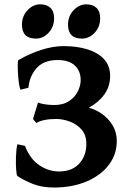

<svg xmlns="http://www.w3.org/2000/svg" viewBox="-20 -840 601 875"><path d="M146 -279.3 130.4 -297.4 153.3 -373Q162.1 -368.7 176.8 -366Q191.4 -363.3 205.3 -362.3Q219.2 -361.3 225.6 -361.3Q268.1 -361.3 295.2 -379.6Q322.3 -397.9 335 -424.3Q347.7 -450.7 347.7 -474.6Q347.7 -516.6 321 -541.5Q294.4 -566.4 242.2 -566.4Q180.2 -566.4 147.5 -530.3Q114.7 -494.1 109.4 -439.9L73.2 -431.2Q68.8 -441.4 65.9 -462.9Q63 -484.4 61.8 -507.6Q60.5 -530.8 61 -547.6Q61.5 -564.5 63.5 -565.9Q113.8 -595.2 167.7 -612.5Q221.7 -629.9 270 -629.9Q331.1 -629.9 378.9 -615Q426.8 -600.1 454.3 -570.1Q481.9 -540 481.9 -493.7Q481.9 -446.3 455.6 -409.7Q429.2 -373 384.8 -349.1Q416 -341.3 445.3 -320.6Q474.6 -299.8 493.4 -268.6Q512.2 -237.3 512.2 -197.3Q512.2 -135.7 475.3 -87.9Q438.5 -40 373.8 -12.7Q309.1 14.6 225.1 14.6Q170.4 14.6 128.7 -2.2Q86.9 -19 59.1 -38.1Q55.7 -40.5 53.7 -65.9Q51.8 -91.3 52.7 -124.5Q53.7 -157.7 59.1 -182.6L93.8 -175.3Q116.7 -115.7 158.9 -87.2Q201.2 -58.6 249 -58.6Q307.6 -58.6 340.6 -94Q373.5 -129.4 373.5 -184.1Q373.5 -225.1 351.3 -250Q329.1 -274.9 297.1 -286.4Q265.1 -297.9 235.4 -297.9Q206.1 -297.9 181.6 -292.7Q157.2 -287.6 146 -279.3ZM226.6 -756.8Q226.6 -718.3 201.9 -691.2Q177.2 -664.1 143.6 -664.1Q80.1 -664.1 80.1 -727.5Q80.1 -766.6 105.5 -793.5Q130.9 -820.3 163.1 -820.3Q192.4 -820.3 209.5 -804.4Q226.6 -788.6 226.6 -756.8ZM436.5 -756.8Q436.5 -718.3 411.9 -691.2Q387.2 -664.1 353.5 -664.1Q290 -664.1 290 -727.5Q290 -766.6 315.4 -793.5Q340.8 -820.3 373 -820.3Q402.3 -820.3 419.4 -804.4Q436.5 -788.6 436.5 -756.8Z"/></svg>

Font: Gentium Book Plus
Style: Bold
Weight: 700
Designer: Victor Gaultney, Annie Olsen, Iska Routamaa, Becca Hirsbrunner
Foundry: SIL International
Version: Version 6.101